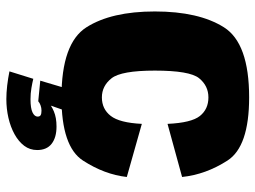

<svg xmlns="http://www.w3.org/2000/svg" viewBox="-122 -518 824 620"><g transform="rotate(90 290.0 -208.0)"><path d="M294.5 5.5Q453.5 5.5 498.5 -64Q543.5 -133.5 551.5 -205.5L380 -254Q376.5 -182 354.2 -153.5Q332 -125 294.5 -125Q257.5 -125 232.8 -156.2Q208 -187.5 208 -296Q208 -408.5 232.5 -438.8Q257 -469 294.5 -469Q332.5 -469 354.5 -441.5Q376.5 -414 380 -337L551.5 -384Q543.5 -460.5 498.5 -530.5Q453.5 -600.5 294.5 -600.5Q119.5 -600.5 68.2 -519.2Q17 -438 17 -296Q17 -155.5 68.2 -75Q119.5 5.5 294.5 5.5ZM300 183.5Q331 183.5 360.5 176.8Q390 170 413.5 157Q437 144 450.8 125.8Q464.5 107.5 464.5 84Q464.5 53 444.2 37.2Q424 21.5 388.5 21.5Q360 21.5 339.8 30Q319.5 38.5 309 50L307 80.5Q312 76 320.2 73Q328.5 70 337 70Q347.5 70 352 72.8Q356.5 75.5 356.5 82.5Q356.5 92.5 343 99Q329.5 105.5 300.5 105.5Q281.5 105.5 264 102.5Q246.5 99.5 234.5 96.5L210.5 173.5Q232.5 178 256.2 180.8Q280 183.5 300 183.5ZM307 80.5 335 0H262.5L240.5 74Z"/></g></svg>

Font: Anybody SemiCondensed ExtraBold
Style: Regular
Weight: 800
Width: 4
Version: Version 1.113;gftools[0.9.25]